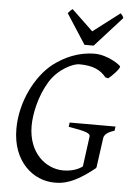

<svg xmlns="http://www.w3.org/2000/svg" viewBox="-58 -881 639 939"><g transform="rotate(5 261.5 -411.5)"><path d="M110 -252C110 -307 127 -397 173 -472C215 -540 287 -572 316 -572C383 -572 421 -554 449 -519L463 -516C477 -526 516 -566 516 -578C516 -584 452 -630 387 -630C307 -630 239 -598 186 -558C103 -493 37 -363 37 -231C37 -69 142 15 245 15C285 15 338 11 444 -75L442 -77C443 -78 443 -78 444 -78L464 -223C466 -241 489 -256 516 -263L519 -284H294L291 -263C382 -248 397 -240 397 -225C397 -222 397 -225 377 -76C355 -59 321 -48 283 -48C198 -48 110 -118 110 -252ZM496 -838 365 -738 260 -838 249 -829C246 -826 243 -822 238 -816L333 -669H378L511 -816C506 -828 503 -831 496 -838Z"/></g></svg>

Font: Temporarium
Style: Italic
Weight: 400
Italic angle: -7°
Version: Version 1.1